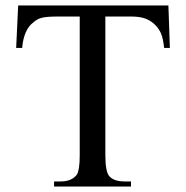

<svg xmlns="http://www.w3.org/2000/svg" viewBox="-20 -682 680 702"><path d="M601.1 -506.8H580.1Q576.2 -543 568.4 -560.3Q560.5 -577.6 549.3 -588.9Q533.7 -605.5 512.9 -613.5Q492.2 -621.6 459 -621.6H365.2V-115.7Q365.2 -55.7 378.9 -38.6Q396 -18.6 435.5 -18.6H459V0H177.7V-18.6H201.7Q242.7 -18.6 261.2 -43.9Q266.1 -51.8 268.8 -69.1Q271.5 -86.4 271.5 -115.7V-621.6H192.4Q152.8 -621.6 134.5 -617.4Q116.2 -613.3 102.5 -600.6Q66.9 -574.2 61 -506.8H39.1L46.4 -662.1H595.7Z"/></svg>

Font: BabelStone Englisc
Style: Regular
Weight: 400
Designer: Andrew West
Foundry: BabelStone
Version: Version 1.000 June 24, 2023